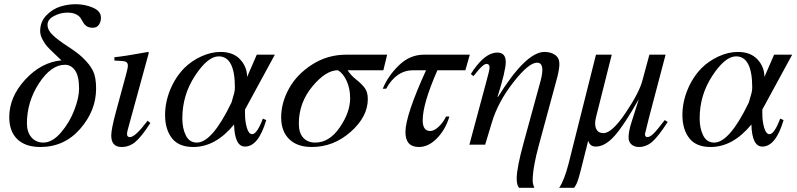

<svg xmlns="http://www.w3.org/2000/svg" viewBox="-20 -688 3790 913"><path d="M460 -604Q460 -585 450.5 -570.5Q441 -556 421 -556Q403 -556 392 -563.5Q381 -571 375.5 -581.5Q370 -592 363 -602.5Q356 -613 340.5 -620.5Q325 -628 300 -628Q268 -628 237 -612Q206 -596 206 -570Q206 -544 232 -520Q258 -496 303.5 -466.5Q349 -437 372 -415Q407 -382 422 -351.5Q437 -321 437 -267Q437 -162 361.5 -75.5Q286 11 172 11Q101 11 62.5 -26Q24 -63 24 -131Q24 -227 100 -309.5Q176 -392 272 -401Q264 -409 238.5 -433Q213 -457 203 -468.5Q193 -480 182 -500.5Q171 -521 171 -540Q171 -585 201 -615.5Q231 -646 267.5 -657Q304 -668 340 -668Q384 -668 422 -651.5Q460 -635 460 -604ZM356 -266Q356 -326 337 -353Q318 -380 289 -380Q223 -380 165.5 -292Q108 -204 108 -101Q108 -60 129.5 -35Q151 -10 186 -10Q229 -10 270 -58Q311 -106 333.5 -165Q356 -224 356 -266Z M682 -114 695 -103Q653 -38 624 -13.5Q595 11 558 11Q509 11 509 -44Q509 -73 531 -155L579 -332Q588 -364 588 -376Q588 -391 576.5 -395Q565 -399 524 -400V-416Q570 -420 684 -441L688 -438L594 -95Q584 -61 584 -51Q584 -36 598 -36Q623 -36 682 -114Z M1287 -428 1145 -167V-149Q1145 -110 1154 -80Q1163 -50 1179 -50Q1202 -50 1230 -124L1246 -117Q1209 9 1145 9Q1096 9 1093 -96Q1005 11 899 11Q830 11 797.5 -31Q765 -73 765 -141Q765 -202 789.5 -261.5Q814 -321 856 -364Q890 -398 936.5 -419.5Q983 -441 1029 -441Q1089 -441 1122 -405.5Q1155 -370 1155 -322L1201 -428ZM1097 -272Q1097 -420 1020 -420Q968 -420 907.5 -328Q847 -236 847 -125Q847 -77 864 -43.5Q881 -10 916 -10Q989 -10 1081 -201Q1082 -207 1086.5 -220.5Q1091 -234 1094 -247Q1097 -260 1097 -272Z M1821 -428 1803 -354H1633Q1648 -330 1674 -309.5Q1700 -289 1714.5 -269.5Q1729 -250 1729 -217Q1729 -133 1647.5 -61Q1566 11 1463 11Q1393 11 1355 -26.5Q1317 -64 1317 -130Q1317 -199 1354 -266.5Q1391 -334 1464 -381Q1537 -428 1627 -428ZM1645 -221Q1645 -267 1628.5 -303Q1612 -339 1587 -354Q1529 -354 1465 -276.5Q1401 -199 1401 -100Q1401 -56 1422 -33Q1443 -10 1479 -10Q1546 -10 1595.5 -82Q1645 -154 1645 -221Z M2214 -428 2193 -354H2060Q1990 -195 1990 -116Q1990 -65 2026 -65Q2044 -65 2066 -85.5Q2088 -106 2101 -134H2117Q2099 -73 2058.5 -31Q2018 11 1972 11Q1908 11 1908 -60Q1908 -139 2006 -354H1945Q1865 -354 1816 -266H1800Q1825 -327 1877 -377.5Q1929 -428 1996 -428Z M2346 -228 2348 -227Q2481 -441 2569 -441Q2600 -441 2620 -426.5Q2640 -412 2640 -384Q2640 -360 2630 -321L2543 0Q2513 109 2513 171Q2513 186 2521 205H2448Q2437 192 2437 161Q2437 111 2470 -9L2545 -283Q2559 -330 2559 -355Q2559 -390 2534 -390Q2494 -390 2421 -296.5Q2348 -203 2319 -106L2287 0H2212L2294 -305Q2308 -355 2308 -367Q2308 -384 2294 -384Q2290 -384 2285.5 -382Q2281 -380 2276 -375.5Q2271 -371 2266.5 -367Q2262 -363 2256.5 -356.5Q2251 -350 2247.5 -345.5Q2244 -341 2238.5 -334.5Q2233 -328 2231 -326L2219 -336Q2232 -358 2248 -377Q2297 -438 2345 -438Q2385 -438 2385 -393Q2385 -352 2346 -228Z M3141 -117 3155 -108Q3109 -37 3080.5 -13Q3052 11 3018 11Q2997 11 2983 -1Q2969 -13 2969 -34Q2969 -65 2984 -110L3017 -214H3016Q2948 -93 2902.5 -42Q2857 9 2813 9Q2785 9 2777 -19Q2768 17 2757.5 58.5Q2747 100 2742.5 118.5Q2738 137 2732 157Q2726 177 2721 187Q2716 197 2710 205H2639Q2663 170 2683 93L2814 -428H2889L2814 -130Q2810 -112 2810 -103Q2810 -55 2850 -55Q2890 -55 2955 -151.5Q3020 -248 3035 -306L3068 -428H3145L3066 -128Q3047 -52 3047 -51Q3047 -36 3058 -36Q3070 -36 3086.5 -51.5Q3103 -67 3141 -117Z M3747 -428 3605 -167V-149Q3605 -110 3614 -80Q3623 -50 3639 -50Q3662 -50 3690 -124L3706 -117Q3669 9 3605 9Q3556 9 3553 -96Q3465 11 3359 11Q3290 11 3257.5 -31Q3225 -73 3225 -141Q3225 -202 3249.5 -261.5Q3274 -321 3316 -364Q3350 -398 3396.5 -419.5Q3443 -441 3489 -441Q3549 -441 3582 -405.5Q3615 -370 3615 -322L3661 -428ZM3557 -272Q3557 -420 3480 -420Q3428 -420 3367.5 -328Q3307 -236 3307 -125Q3307 -77 3324 -43.5Q3341 -10 3376 -10Q3449 -10 3541 -201Q3542 -207 3546.5 -220.5Q3551 -234 3554 -247Q3557 -260 3557 -272Z"/></svg>

Font: STIX MathJax Main
Style: Italic
Weight: 400
Italic angle: -16.33°
Designer: MicroPress Inc., with final additions and corrections provided by Coen Hoffman, Elsevier (retired)
Version: Version 1.1.1